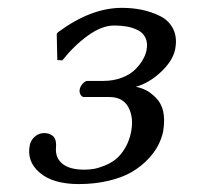

<svg xmlns="http://www.w3.org/2000/svg" viewBox="-20 -459 501 489"><path d="M270.5 -394Q239.3 -394 203.9 -368.4Q168.5 -342.8 138.7 -305.2L126 -306.2L124.5 -373L127.9 -377Q211.4 -439 290.5 -439Q316.9 -439 341.1 -434.1Q365.2 -429.2 387.9 -418Q410.6 -406.7 421.4 -384.5Q432.1 -362.3 425.8 -332Q419.4 -303.2 389.2 -275.1Q358.9 -247.1 325.7 -237.8Q336.9 -236.3 349.9 -230.2Q362.8 -224.1 376.7 -210.4Q390.6 -196.8 395.5 -175.8Q400.4 -154.8 395.5 -124Q391.6 -106 382.6 -88.4Q373.5 -70.8 356.2 -52.7Q338.9 -34.7 315.7 -21Q292.5 -7.3 257.3 1.2Q222.2 9.8 180.7 9.8Q114.7 9.8 80.8 -19.5Q46.9 -48.8 56.2 -90.8Q58.6 -102.1 68.8 -111.1Q79.1 -120.1 92.3 -120.1Q97.7 -120.1 102.3 -118.9Q106.9 -117.7 112.5 -114.3Q118.2 -110.8 121.1 -102.5Q123.5 -95.2 122.6 -83Q120.6 -56.6 139.2 -41.7Q157.7 -26.9 194.8 -26.9Q206.5 -26.9 218.5 -28.8Q230.5 -30.8 245.8 -36.9Q261.2 -43 273.9 -52.7Q286.6 -62.5 297.6 -80.3Q308.6 -98.1 313.5 -121.1Q321.3 -158.2 307.4 -185.1Q293.5 -211.9 258.3 -211.9H194.3Q188 -211.9 184.8 -218.5Q181.6 -225.1 183.1 -231.9Q184.6 -239.3 190.9 -246.1Q197.3 -252.9 202.6 -252.9H242.7Q269 -252.9 290.5 -261.2Q312 -269.5 324.5 -282.2Q336.9 -294.9 343.8 -306.9Q350.6 -318.8 353 -330.1Q356.9 -349.1 350.6 -362.5Q344.2 -376 330.3 -382.6Q316.4 -389.2 302 -391.6Q287.6 -394 270.5 -394Z"/></svg>

Font: Linux Biolinum G
Style: Italic
Weight: 400
Italic angle: -12°
Designer: Philipp H. Poll
Foundry: Philipp H. Poll
Version: Version 0.5.1